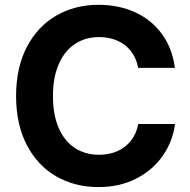

<svg xmlns="http://www.w3.org/2000/svg" viewBox="-20 -757 780 787"><path d="M45.9 -363.3Q45.9 -479.2 89.7 -563.8Q133.6 -648.4 210.3 -692.8Q287 -737.3 383.6 -737.3Q466.6 -737.3 533.9 -706.6Q601.1 -676 643.7 -617.7Q686.3 -559.3 696.9 -478.8H546.1Q539.5 -517.9 517.6 -546.4Q495.7 -574.9 462 -589.9Q428.3 -605 386.8 -605Q329.6 -605 286.9 -576.5Q244.2 -548.1 220.6 -493.7Q197.1 -439.3 197.1 -363.3Q197.1 -286.1 220.8 -232Q244.4 -177.9 287.1 -150.2Q329.9 -122.6 386.3 -122.6Q427.8 -122.6 461.5 -137.6Q495.1 -152.7 517.3 -181.2Q539.5 -209.7 546.6 -248.8H697.4Q688.7 -179.7 648.6 -120.6Q608.5 -61.5 540.3 -25.9Q472.1 9.8 383.6 9.8Q286.2 9.8 209.6 -34.6Q133.1 -78.9 89.5 -163.4Q45.9 -247.9 45.9 -363.3Z"/></svg>

Font: Raveo Variable
Style: Regular
Weight: 400
Designer: Jakub Foglar, Rasmus Andersson (Inter)
Foundry: Jakubfoglar.com
Version: Version 1.000;Glyphs 3.2.3 (3260)